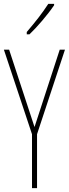

<svg xmlns="http://www.w3.org/2000/svg" viewBox="-20 -970 355 990"><path d="M259 -943V-950H229C195 -898 163 -858 118 -805V-793H132C171 -830 226 -894 259 -943ZM158 -315 27 -714H0L145 -278V0H171V-278L315 -714H288Z"/></svg>

Font: Noto Sans Arabic UI XCn Th
Style: Regular
Weight: 100
Width: 2
Designer: Monotype Design Team, Nadine Chahine and Nizar Qandah
Foundry: Monotype Imaging Inc.
Version: Version 2.010